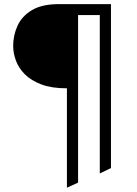

<svg xmlns="http://www.w3.org/2000/svg" viewBox="-20 -708 649 911"><path d="M297.5 182.5V-289Q225.5 -289 176.8 -307.2Q128 -325.5 98.2 -355.2Q68.5 -385 55.5 -420.5Q42.5 -456 42.5 -490.5Q42.5 -540 63 -585.5Q83.5 -631 131.2 -659.8Q179 -688.5 260.5 -688.5H506.5V89.5L453.5 115V-636.5H350.5V158.5Z"/></svg>

Font: Overpass ExtraLight
Style: Regular
Weight: 250
Designer: Delve Withrington, Dave Bailey, Thomas Jockin
Foundry: Delve Fonts LLC
Version: Version 4.000